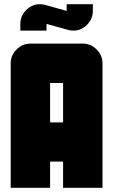

<svg xmlns="http://www.w3.org/2000/svg" viewBox="-20 -896 540 916"><path d="M423 -876V-844Q423 -806 395.5 -778Q368 -750 330 -750Q320 -750 306 -753L202 -782V-750H77V-782Q77 -820 105 -848Q133 -876 171 -876Q180 -876 194 -873L298 -844V-876ZM281 -312V-500H219V-312ZM469 0H281V-125H219V0H31V-594Q31 -632 59 -660Q87 -688 125 -688H375Q413 -688 441 -660Q469 -632 469 -594Z"/></svg>

Font: CostaRica
Style: Normal
Weight: 900
Version: Version 1.3